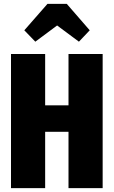

<svg xmlns="http://www.w3.org/2000/svg" viewBox="-20 -975 590 995"><path d="M335 -292H214V0H37V-695H214V-429H335V-695H512V0H335ZM106 -818 226 -955H326L445 -818L389 -759L276 -843L163 -759Z"/></svg>

Font: Fira Sans Compressed ExtraBold
Style: Regular
Weight: 800
Width: 1
Designer: bBox Type GmbH & Carrois Corporate GbR & Edenspiekermann AG
Foundry: bBox Type GmbH & Carrois Corporate GbR & Edenspiekermann AG
Version: Version 4.301